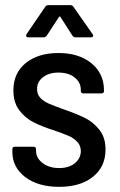

<svg xmlns="http://www.w3.org/2000/svg" viewBox="-20 -720 468 746"><path d="M28 -130V-140Q28 -150 38 -150H110Q120 -150 120 -140V-134Q120 -106 145.5 -86.5Q171 -67 210 -67Q248 -67 271 -86Q294 -105 294 -133Q294 -154 280.5 -168.5Q267 -183 248 -191.5Q229 -200 191 -213Q144 -228 111 -244.5Q78 -261 55 -291.5Q32 -322 32 -369Q32 -436 80 -475Q128 -514 207 -514Q287 -514 335.5 -474Q384 -434 384 -369V-367Q384 -357 374 -357H304Q294 -357 294 -367V-371Q294 -400 270 -419Q246 -438 207 -438Q170 -438 147 -420Q124 -402 124 -374Q124 -353 137 -339.5Q150 -326 169.5 -317.5Q189 -309 228 -295Q277 -278 309.5 -262Q342 -246 366 -216Q390 -186 390 -139Q390 -72 341 -33Q292 6 210 6Q128 6 78 -32Q28 -70 28 -130ZM168 -700H253Q261 -700 265 -694L340 -587Q342 -585 342 -582Q342 -575 333 -575H273Q266 -575 261 -582L215 -654Q214 -656 212 -656Q210 -656 209 -654L162 -582Q157 -575 150 -575H90Q84 -575 82 -578.5Q80 -582 83 -587L156 -694Q160 -700 168 -700Z"/></svg>

Font: Barlow Semi Condensed Medium
Style: Regular
Weight: 500
Width: 4
Designer: Jeremy Tribby
Foundry: Tribby Type
Version: Version 1.422; ttfautohint (v1.8)